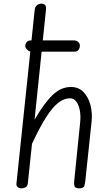

<svg xmlns="http://www.w3.org/2000/svg" viewBox="-20 -1024 598 1044"><path d="M97 0Q84.5 0 76.2 -6.8Q68 -13.5 69.5 -26.5L168.5 -969Q170.5 -988 181.2 -996Q192 -1004 205 -1004Q218.5 -1004 225.2 -996.8Q232 -989.5 230 -971L168 -373.5Q221.5 -465 266.8 -508Q312 -551 365.5 -551Q407.5 -551 434 -523.5Q460.5 -496 471.8 -452.8Q483 -409.5 478 -362.5L444 -41.5Q442 -25.5 438.5 -12.8Q435 0 410 0Q389.5 0 385.5 -11Q381.5 -22 383.5 -39.5L416 -360.5Q419.5 -395 414 -424.2Q408.5 -453.5 395 -471.5Q381.5 -489.5 360.5 -489.5Q328 -489.5 296.5 -465Q265 -440.5 230.5 -386.2Q196 -332 154 -242L131.5 -28.5Q130 -13 120 -6.5Q110 0 97 0ZM117.5 -772Q117.5 -785 124.8 -794.8Q132 -804.5 150 -804.5H379Q397 -804.5 405.8 -795.5Q414.5 -786.5 414.5 -776Q414.5 -764.5 407.8 -753.8Q401 -743 384.5 -743H155.5Q138.5 -743 128 -753.5Q117.5 -764 117.5 -772Z"/></svg>

Font: Edu NSW ACT Hand Pre
Style: Regular
Weight: 400
Designer: Tina and Corey Anderson, Eben Sorkin, Mirko Velimirovic
Foundry: Sorkin Type Co.
Version: Version 2.000